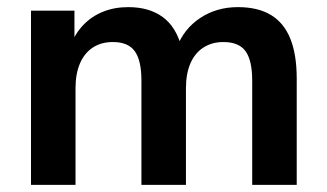

<svg xmlns="http://www.w3.org/2000/svg" viewBox="-20 -519 917 539"><path d="M67 0V-489H189V-391H178Q191 -425 214 -449Q237 -473 269 -486Q301 -499 340 -499Q399 -499 437 -471Q475 -443 490 -385H476Q496 -438 542 -468.5Q588 -499 648 -499Q704 -499 740.5 -477Q777 -455 795 -410.5Q813 -366 813 -298V0H688V-293Q688 -349 669.5 -375Q651 -401 607 -401Q575 -401 551 -385.5Q527 -370 514.5 -341Q502 -312 502 -271V0H377V-293Q377 -349 358.5 -375Q340 -401 297 -401Q264 -401 240.5 -385.5Q217 -370 204.5 -341Q192 -312 192 -271V0Z"/></svg>

Font: NunitoSans3
Style: Bold
Weight: 700
Designer: Vernon Adams
Foundry: Vernon Adams
Version: Version 3.101;gftools[0.9.27]